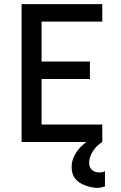

<svg xmlns="http://www.w3.org/2000/svg" viewBox="-20 -690 590 933"><path d="M85 0V-670H477V-585H182V-391H417V-306H182V-85H477V0ZM453 223Q438 223 423 219.5Q408 216 394 211Q380 206 367.5 198Q355 190 345.5 178Q336 166 332 151.5Q328 137 328 122Q328 93 341.5 66.5Q355 40 376 20Q397 0 423 -13.5Q449 -27 477 -34V0Q464 8 452.5 19Q441 30 432.5 43Q424 56 418.5 71Q413 86 413 102Q413 111 416.5 120.5Q420 130 427 136Q434 142 443.5 145Q453 148 463 148Q470 148 477 146.5Q484 145 490 142V216Q481 219 471.5 221Q462 223 453 223Z"/></svg>

Font: Lode Dark Term
Style: Bold
Weight: 700
Monospace: yes
Designer: Belleve Invis
Foundry: Belleve Invis
Version: Version 29.2.0